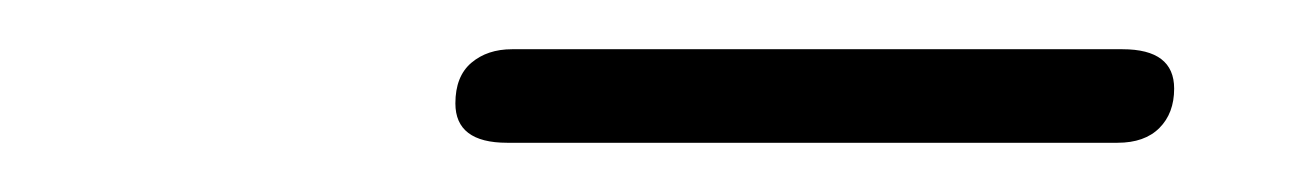

<svg xmlns="http://www.w3.org/2000/svg" viewBox="-20 -691 532 78"><path d="M434 -633H186Q165 -633 165 -649Q165 -660 171.5 -665.5Q178 -671 188 -671H436Q457 -671 457 -655Q457 -645 451 -639Q445 -633 434 -633Z"/></svg>

Font: Nunito Variable Extra Light
Style: Italic
Weight: 200
Italic angle: -9°
Designer: Vernon Adams
Foundry: Vernon Adams
Version: Version 3.602